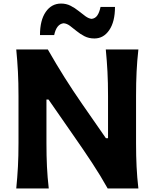

<svg xmlns="http://www.w3.org/2000/svg" viewBox="-20 -1070 876 1090"><path d="M72.3 0Q78.6 -64 81.8 -123.8Q85 -183.6 85 -257.8V-524.9Q85 -601.1 81.8 -662.4Q78.6 -723.6 72.3 -789.1H251.5Q299.8 -704.6 346.9 -629.9Q394 -555.2 445.8 -480.5L581.1 -285.6H593.3V-524.9Q593.3 -601.1 590.1 -662.4Q586.9 -723.6 580.6 -789.1H765.6Q758.3 -723.6 755.4 -662.4Q752.4 -601.1 752.4 -524.9V-257.8Q752.4 -183.6 755.4 -123.8Q758.3 -64 765.6 0H591.3Q551.3 -71.8 502.9 -145.3Q454.6 -218.8 392.1 -308.1L255.4 -504.9H243.7V-257.8Q243.7 -183.6 246.6 -123.8Q249.5 -64 256.8 0ZM516.1 -851.6Q484.4 -851.6 459.7 -864.3Q435.1 -877 415 -893.6Q395 -910.2 377.2 -923.3Q359.4 -936.5 341.3 -938Q300.8 -933.6 287.6 -871.1H207Q207 -955.1 239.7 -1002.4Q272.5 -1049.8 326.7 -1049.8Q356.4 -1049.8 381.1 -1037.1Q405.8 -1024.4 426.5 -1007.6Q447.3 -990.7 465.6 -977.5Q483.9 -964.4 500.5 -962.9Q521 -965.3 532.7 -982.7Q544.4 -1000 550.8 -1030.8H632.8Q632.8 -946.8 600.3 -899.2Q567.9 -851.6 516.1 -851.6Z"/></svg>

Font: Pinar-DS2-FD Bold
Style: Regular
Weight: 700
Designer: Amin Abedi
Version: Version 3.000